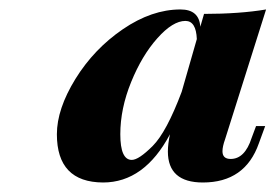

<svg xmlns="http://www.w3.org/2000/svg" viewBox="-20 -742 577 402"><path d="M368.2 -698.2Q341.8 -698.2 309.6 -662.1Q277.3 -626 254.6 -570.3Q231.9 -514.6 231.9 -460.9Q231.9 -407.2 255.9 -407.2Q270.5 -407.2 299.6 -436.3Q328.6 -465.3 360.4 -549.8L392.1 -660.2Q390.6 -698.2 368.2 -698.2ZM195.8 -359.9Q99.1 -360.4 99.1 -460.9Q99.1 -513.7 137.9 -576.7Q176.8 -639.6 237.3 -680.9Q297.9 -722.2 357.9 -722.2Q397 -722.2 399.4 -686L407.2 -712.9Q481.4 -712.9 537.1 -722.2L451.2 -450.2Q445.8 -435.1 445.8 -425.3Q445.8 -409.2 462.9 -409.2Q492.7 -409.2 506.8 -453.1L516.1 -478H535.2L522 -441.9Q493.2 -359.9 404.8 -359.9Q331.5 -359.9 331.5 -424.8Q331.5 -440.4 335.9 -460.9Q282.2 -359.9 195.8 -359.9Z"/></svg>

Font: PlayfairDisplay-BoldItalic
Style: Bold Italic
Weight: 700
Italic angle: -14.9847°
Designer: Claus Eggers Sørensen
Foundry: Claus Eggers Sørensen
Version: Version 1.002;PS 001.002;hotconv 1.0.70;makeotf.lib2.5.58329